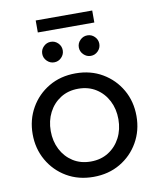

<svg xmlns="http://www.w3.org/2000/svg" viewBox="-91 -894 808 977"><g transform="rotate(-10 313.0 -405.5)"><path d="M313.2 12.4Q235.4 12.4 175 -23.1Q114.6 -58.6 79.8 -119.4Q45 -180.2 45 -255Q45 -329.8 79.8 -390.6Q114.6 -451.4 175 -486.9Q235.4 -522.4 313.2 -522.4Q391 -522.4 451.4 -486.9Q511.8 -451.4 546.6 -391Q581.4 -330.7 581.4 -254.8Q581.4 -180 546.6 -119.3Q511.8 -58.6 451.4 -23.1Q391 12.4 313.2 12.4ZM313.2 -67Q365.6 -67 404.9 -92Q444.2 -117 466.1 -159.5Q488 -202.1 488 -254.9Q488 -307.8 466.1 -350.4Q444.2 -393 404.9 -418Q365.6 -443 313.2 -443Q260.8 -443 221.5 -418Q182.2 -393 160.3 -350.5Q138.4 -307.9 138.4 -255.1Q138.4 -202.2 160.3 -159.6Q182.2 -117 221.5 -92Q260.8 -67 313.2 -67ZM406 -596.4Q384.6 -596.4 368.8 -612.2Q353 -628 353 -649.4Q353 -671.2 368.8 -686.8Q384.6 -702.4 406 -702.4Q427.8 -702.4 443.4 -686.8Q459 -671.2 459 -649.4Q459 -628 443.4 -612.2Q427.8 -596.4 406 -596.4ZM217 -596.4Q195.6 -596.4 179.8 -612.2Q164 -628 164 -649.4Q164 -671.2 179.8 -686.8Q195.6 -702.4 217 -702.4Q238.8 -702.4 254.4 -686.8Q270 -671.2 270 -649.4Q270 -628 254.4 -612.2Q238.8 -596.4 217 -596.4ZM160.8 -760.6V-822.6H452.8V-760.6Z"/></g></svg>

Font: MuseoModerno Thin
Style: Regular
Weight: 100
Designer: Pablo Cosgaya, Héctor Gatti, Marcela Romero, and the Authors of The MuseoModerno Project.
Foundry: Omnibus-Type Team
Version: Version 1.003